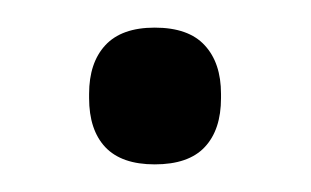

<svg xmlns="http://www.w3.org/2000/svg" viewBox="-20 -335 225 139"><path d="M92 -216Q68 -216 56.2 -228.5Q44.5 -241 44.5 -264V-267Q44.5 -289.5 56.2 -302.2Q68 -315 92 -315Q116.5 -315 128.2 -302.2Q140 -289.5 140 -267V-264Q140 -241 128.2 -228.5Q116.5 -216 92 -216Z"/></svg>

Font: Anek Telugu Medium
Style: Regular
Weight: 400
Version: Version 1.003